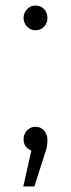

<svg xmlns="http://www.w3.org/2000/svg" viewBox="-20 -538 256 692"><path d="M64 134 93 5Q81 0 73 -10Q65 -20 65 -36Q65 -55 77.5 -68Q90 -81 108 -81Q127 -81 139 -67.5Q151 -54 151 -33Q151 -20 148.5 -8Q146 4 141 18L104 134ZM65 -473Q65 -492 77.5 -505Q90 -518 108 -518Q127 -518 139 -505Q151 -492 151 -473Q151 -455 139 -442Q127 -429 108 -429Q90 -429 77.5 -442Q65 -455 65 -473Z"/></svg>

Font: Radio Canada Light
Style: Regular
Weight: 300
Designer: Charles Daoud, Etienne Aubert Bonn, Alexandre Saumier Demers, Jacques Le Bailly
Foundry: Radio-Canada
Version: Version 2.104;gftools[0.9.28.dev5+ged2979d]